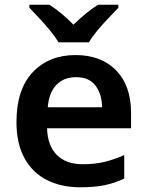

<svg xmlns="http://www.w3.org/2000/svg" viewBox="-20 -786 625 816"><path d="M301 -552Q410 -552 473.5 -487Q537 -422 537 -306V-241H180Q182 -168 221 -128Q260 -88 332 -88Q383 -88 424 -98Q465 -108 508 -127V-27Q468 -8 425 1Q382 10 321 10Q241 10 180 -20.5Q119 -51 84.5 -113Q50 -175 50 -267Q50 -406 119 -479Q188 -552 301 -552ZM303 -458Q251 -458 219.5 -425Q188 -392 183 -330H414Q413 -386 386 -422Q359 -458 303 -458ZM483 -766V-753Q465 -734 440.5 -708.5Q416 -683 393.5 -656Q371 -629 358 -606H229Q215 -629 193 -656Q171 -683 147 -708.5Q123 -734 105 -753V-766H190Q216 -749 241.5 -728Q267 -707 292 -681Q319 -707 345 -728.5Q371 -750 397 -766Z"/></svg>

Font: Noto Sans Cherokee SemiBold
Style: Regular
Weight: 600
Designer: Monotype Design Team
Foundry: Monotype Imaging Inc.
Version: Version 2.001; ttfautohint (v1.8.4.7-5d5b)